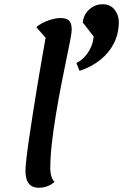

<svg xmlns="http://www.w3.org/2000/svg" viewBox="-20 -860 580 905"><path d="M162 25Q132 25 116 5.5Q100 -14 100 -54Q100 -72 104.5 -112Q109 -152 117 -207Q125 -262 135 -325.5Q145 -389 155.5 -453.5Q166 -518 176.5 -577Q187 -636 195 -682L151 -732Q175 -752 207.5 -763.5Q240 -775 266 -775Q294 -775 306 -762.5Q318 -750 318 -720Q318 -706 310.5 -667.5Q303 -629 291.5 -574Q280 -519 267.5 -454Q255 -389 243.5 -320Q232 -251 224.5 -185.5Q217 -120 217 -64Q217 -46 222 -29Q227 -12 237 -3Q223 10 204 17.5Q185 25 162 25ZM355 -526 340 -563Q366 -576 384 -598Q402 -620 411.5 -644.5Q421 -669 421 -689L370 -754Q372 -777 384.5 -796.5Q397 -816 418 -828Q439 -840 463 -840Q500 -840 520 -814.5Q540 -789 540 -757Q540 -702 517.5 -657Q495 -612 453.5 -578.5Q412 -545 355 -526Z"/></svg>

Font: Lemonada
Style: Regular
Weight: 400
Designer: Mohamed Gaber (Arabic), Eduardo Tunni (Latin)
Foundry: Kief Type Foundry
Version: Version 4.005